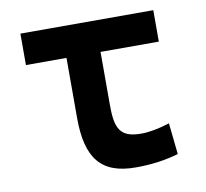

<svg xmlns="http://www.w3.org/2000/svg" viewBox="-64 -588 715 667"><g transform="rotate(-10 293.0 -254.5)"><path d="M363.3 9.8C416 9.8 464.4 3.9 514.6 -10.7L502.9 -121.1C463.4 -108.4 429.2 -102.5 402.3 -102.5C326.2 -102.5 312 -137.7 312 -219.7V-406.7H517.6V-517.6H48.8V-406.7H191.9V-195.3C191.9 -51.8 241.7 9.8 363.3 9.8Z"/></g></svg>

Font: Cascadia Mono SemiBold
Style: Regular
Weight: 600
Monospace: yes
Designer: Aaron Bell
Foundry: Saja Typeworks
Version: Version 2404.023